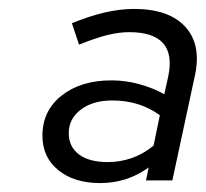

<svg xmlns="http://www.w3.org/2000/svg" viewBox="-20 -729 461 430"><path d="M204 -319Q146 -319 110.5 -348Q75 -377 75 -425Q75 -481 118 -515Q161 -549 230 -549Q261 -549 292 -540.5Q323 -532 348 -518L357 -559Q367 -608 345 -632.5Q323 -657 269 -657Q247 -657 220.5 -650.5Q194 -644 157 -629L141 -677Q180 -693 214.5 -701Q249 -709 280 -709Q358 -709 394.5 -669.5Q431 -630 417 -562L366 -325H307L313 -354Q288 -336 261 -327.5Q234 -319 204 -319ZM134 -431Q134 -400 157 -383Q180 -366 221 -366Q249 -366 275 -375Q301 -384 324 -403L338 -471Q316 -487 289.5 -495.5Q263 -504 231 -504Q188 -504 161 -483.5Q134 -463 134 -431Z"/></svg>

Font: Red Hat Display
Style: Italic
Weight: 400
Italic angle: -12°
Designer: Pentagram / MCKL
Foundry: Pentagram / MCKL
Version: Version 1.003; Red Hat Display Italic